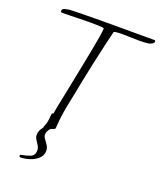

<svg xmlns="http://www.w3.org/2000/svg" viewBox="-147 -701 829 991"><g transform="rotate(20 267.0 -205.0)"><path d="M151 18Q143 18 143 10Q143 10 143 9.5Q143 9 144 8Q152 -9 155 -26.5Q158 -44 159 -65Q161 -74 168 -73Q170 -89 178 -128Q186 -167 196.5 -219.5Q207 -272 218.5 -329Q230 -386 240 -437.5Q250 -489 256 -526Q262 -563 262 -575Q257 -578 236 -579Q215 -580 188 -580Q158 -580 126 -579Q94 -578 68.5 -577.5Q43 -577 32 -577Q24 -577 24 -585Q24 -597 40 -600.5Q56 -604 63 -605Q78 -606 110 -606.5Q142 -607 180 -607.5Q218 -608 251.5 -608Q285 -608 302 -608H526Q534 -608 534 -602Q534 -593 523.5 -587.5Q513 -582 506 -581Q499 -580 486.5 -579Q474 -578 460 -578Q440 -578 413 -579Q386 -580 363 -580Q346 -580 333.5 -579Q321 -578 316 -575Q308 -543 297 -495Q286 -447 274 -392.5Q262 -338 251.5 -285Q241 -232 232.5 -189Q224 -146 219 -122Q212 -84 208.5 -49.5Q205 -15 205 -6Q205 -2 195 2Q185 6 174 9Q163 12 159 13Q157 18 151 18ZM85 198Q81 198 79.5 195Q78 192 78 190Q78 187 81 185.5Q84 184 85 184Q111 180 133 171Q155 162 155 134Q155 121 147.5 109Q140 97 132 84.5Q124 72 124 59Q124 36 142.5 14.5Q161 -7 193 -7Q202 -7 201 -2Q185 0 174.5 14.5Q164 29 164 45Q164 55 173 66.5Q182 78 190.5 91.5Q199 105 199 121Q199 147 179.5 164.5Q160 182 133 190Q106 198 85 198Z"/></g></svg>

Font: Moon Dance
Style: Regular
Weight: 400
Designer: Robert E. Leuschke
Foundry: Robert E. Leuschke
Version: Version 1.010; ttfautohint (v1.8.3)